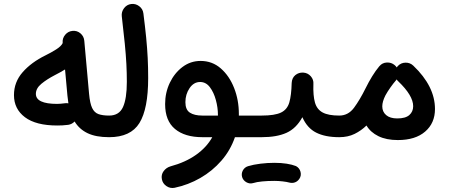

<svg xmlns="http://www.w3.org/2000/svg" viewBox="-20 -667 2296 980"><path d="M51.3 -181.6Q51.3 -248 95.7 -298.6Q140.1 -349.1 211.9 -384.3Q240.7 -398.4 266.4 -414.6Q292 -430.7 299.8 -446.8V-449.2Q297.9 -471.7 312.7 -489.5Q327.6 -507.3 350.1 -509.3Q373 -511.7 390.6 -496.8Q408.2 -481.9 410.2 -459L411.1 -449.7Q411.6 -446.8 411.6 -443.8L434.6 -188.5Q439 -139.6 450.2 -116Q461.4 -92.3 482.4 -84.7Q503.4 -77.1 536.6 -77.1H537.1Q560.1 -77.1 576.2 -61Q592.3 -44.9 592.3 -22Q592.3 0.5 576.2 16.8Q560.1 33.2 537.1 33.2H536.6Q469.7 33.2 427.2 12.9Q384.8 -7.3 360.8 -46.9Q347.2 -32.7 328.1 -29.8Q314.5 -27.8 298.8 -27.1Q283.2 -26.4 272 -26.4Q163.6 -26.4 107.4 -68.6Q51.3 -110.8 51.3 -181.6ZM163.1 -188Q163.1 -136.7 272 -136.7Q279.8 -136.7 290.8 -137.7Q301.8 -138.7 312.5 -140.1Q320.8 -141.1 329.1 -139.6Q326.2 -157.7 324.2 -178.7L312 -312.5Q289.1 -298.3 259.3 -283.2Q218.8 -262.2 190.9 -239Q163.1 -215.8 163.1 -188Z M481.9 -22Q481.9 -44.9 498.3 -61Q514.6 -77.1 537.1 -77.1Q587.9 -77.1 607.7 -120.4Q627.4 -163.6 627.4 -249Q627.4 -294.9 625 -340.8Q622.6 -386.7 616.9 -444.6Q611.3 -502.4 601.6 -584Q599.1 -606.4 613 -625Q627 -643.6 649.4 -646.5Q671.9 -649.4 690.4 -635.5Q709 -621.6 711.9 -598.6Q720.7 -529.8 726.1 -475.1Q731.4 -420.4 733.9 -371.1Q736.3 -321.8 736.3 -268.6Q736.3 -111.3 691.7 -39.1Q647 33.2 537.1 33.2Q514.6 33.2 498.3 16.8Q481.9 0.5 481.9 -22Z M1013.2 33.2Q923.3 33.2 873 -8.8Q822.8 -50.8 822.8 -135.7Q822.8 -194.3 846.7 -244.4Q870.6 -294.4 911.6 -325.2Q952.6 -356 1003.9 -356Q1063.5 -356 1107.2 -317.6Q1150.9 -279.3 1175 -217.8Q1199.2 -156.2 1199.2 -85.4Q1199.2 -81.1 1199.2 -77.1H1242.7Q1265.6 -77.1 1281.7 -61Q1297.9 -44.9 1297.9 -22Q1297.9 0.5 1281.7 16.8Q1265.6 33.2 1242.7 33.2H1179.2Q1156.2 100.1 1110.1 153.1Q1064 206.1 1002.4 241.5Q940.9 276.9 871.1 291.5Q848.6 295.9 829.3 282.7Q810.1 269.5 806.2 247.6Q801.8 224.6 815.2 206.5Q828.6 188.5 850.1 182.1Q926.3 161.6 980.5 123.3Q1034.7 85 1063.5 33.2ZM1012.2 -77.1H1092.3Q1092.3 -79.1 1092.3 -81.5Q1092.3 -117.7 1081.8 -156.5Q1071.3 -195.3 1051.3 -221.9Q1031.2 -248.5 1001.5 -248.5Q968.8 -248.5 947.5 -217Q926.3 -185.5 926.3 -145.5Q926.3 -106.9 949.2 -92Q972.2 -77.1 1012.2 -77.1Z M1187 -22Q1187 -44.9 1203.6 -61Q1220.2 -77.1 1242.7 -77.1H1315.9Q1338.9 -77.1 1355.2 -61Q1371.6 -44.9 1371.6 -22Q1371.6 0.5 1355.2 16.8Q1338.9 33.2 1315.9 33.2H1242.7Q1220.2 33.2 1203.6 16.8Q1187 0.5 1187 -22Z M1260.3 -22Q1260.3 -44.9 1276.9 -61Q1293.5 -77.1 1315.9 -77.1Q1382.3 -77.1 1414.3 -92.5Q1446.3 -107.9 1456.8 -144.5Q1467.3 -181.2 1468.8 -243.7Q1470.2 -269.5 1487.5 -283.7Q1504.9 -297.9 1528.3 -296.4Q1551.3 -294.9 1566.4 -277.6Q1581.5 -260.3 1579.6 -237.8Q1577.6 -178.7 1587.6 -143.6Q1597.7 -108.4 1627 -92.8Q1656.2 -77.1 1711.4 -77.1H1711.9Q1734.9 -77.1 1751 -61Q1767.1 -44.9 1767.1 -22Q1767.1 0.5 1751 16.8Q1734.9 33.2 1711.9 33.2H1711.4Q1640.1 33.2 1594 10Q1547.9 -13.2 1523.4 -68.8Q1491.7 -11.2 1442.1 11Q1392.6 33.2 1315.9 33.2Q1293.5 33.2 1276.9 16.8Q1260.3 0.5 1260.3 -22ZM1215.8 236.8Q1210.9 219.2 1219.5 203.1Q1228 187 1246.1 181.2Q1273.4 172.9 1309.3 168.5Q1345.2 164.1 1380.4 164.1Q1415 164.1 1443.1 168.5Q1471.2 172.9 1490.7 180.7Q1508.8 190.4 1513.9 210Q1519 229.5 1507.8 246.1Q1498.5 259.3 1485.4 263.9Q1472.2 268.6 1458 265.1Q1443.8 261.2 1422.6 258.8Q1401.4 256.3 1380.4 256.3Q1347.2 256.3 1318.6 259Q1290 261.7 1271.5 267.6Q1253.9 272.5 1237.5 263.2Q1221.2 253.9 1215.8 236.8Z M1656.7 -22Q1656.7 -44.9 1673.1 -61Q1689.5 -77.1 1711.9 -77.1Q1757.3 -77.1 1786.9 -116.9Q1816.4 -156.7 1846.2 -216.8Q1861.8 -248.5 1879.6 -277.6Q1897.5 -306.6 1915.5 -328.1L1917 -329.6Q1931.2 -346.7 1954.3 -347.9Q1977.5 -349.1 1994.6 -334.5Q2000.5 -329.6 2004.9 -322.8Q2007.3 -326.7 2010.7 -330.1Q2026.4 -346.7 2049.6 -347.2Q2072.8 -347.7 2089.4 -332Q2200.2 -226.6 2200.2 -110.4Q2200.2 -38.6 2150.1 4.6Q2100.1 47.9 2010.7 47.9Q1952.1 47.9 1911.6 28.1Q1871.1 8.3 1850.6 -26.4Q1824.2 -0.5 1790 16.4Q1755.9 33.2 1711.9 33.2Q1689.5 33.2 1673.1 16.8Q1656.7 0.5 1656.7 -22ZM1931.2 -124Q1931.2 -96.7 1950.9 -79.6Q1970.7 -62.5 2007.8 -62.5Q2049.8 -62.5 2069.3 -79.8Q2088.9 -97.2 2088.9 -125Q2088.9 -179.2 2012.7 -252Q2007.8 -256.3 2004.4 -261.7Q2002.9 -259.3 2001 -256.8Q1987.8 -241.7 1972.9 -220.7Q1958 -199.7 1947.3 -180.2Q1931.2 -148.4 1931.2 -124Z"/></svg>

Font: Mikhak-DS2-FD SemiBold
Style: Regular
Weight: 600
Designer: Amin Abedi
Version: Version 3.2